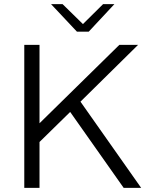

<svg xmlns="http://www.w3.org/2000/svg" viewBox="-20 -913 750 933"><path d="M228 -893H284L383 -796L481 -893H536L411 -759H354ZM98 0V-695H172V-314L560 -695H651L371 -419Q626 -57 666 0H581L321 -369L172 -223V0Z"/></svg>

Font: Coval
Style: ExtraLight
Weight: 250
Foundry: Context Ltd
Version: Version 001.000